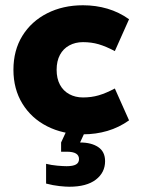

<svg xmlns="http://www.w3.org/2000/svg" viewBox="-20 -500 535 729"><path d="M295 10Q219 10 159 -20.5Q99 -51 65 -106.5Q31 -162 31 -235Q31 -309 65 -364Q99 -419 159 -449.5Q219 -480 295 -480Q344 -480 388 -467Q432 -454 470 -427L416 -306Q382 -324 354.5 -332Q327 -340 295 -340Q266 -340 243 -327.5Q220 -315 207.5 -291.5Q195 -268 195 -235Q195 -202 207.5 -178.5Q220 -155 243 -142.5Q266 -130 295 -130Q327 -130 354.5 -138Q382 -146 416 -164L470 -43Q432 -16 388 -3Q344 10 295 10ZM243 209Q229 209 205.5 206.5Q182 204 155 197V122Q175 127 197.5 129Q220 131 233 131Q257 131 268.5 124.5Q280 118 280 104Q280 90 268.5 83Q257 76 233 76H212V41L236 -11H308L284 41Q327 41 353 58.5Q379 76 379 112Q379 155 344 182Q309 209 243 209Z"/></svg>

Font: Gantari ExtraBold
Style: Regular
Weight: 800
Version: Version 1.000